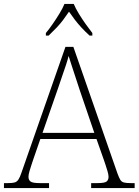

<svg xmlns="http://www.w3.org/2000/svg" viewBox="-23 -951 701 971"><path d="M-3 0V-25H18Q41 -25 52 -28.5Q63 -32 70.5 -43.5Q78 -55 86 -79L308 -714H348L571 -74Q579 -52 585.5 -41.5Q592 -31 604 -28Q616 -25 638 -25H658V0H438V-25H470Q506 -25 516 -33Q526 -41 526 -57Q526 -67 521 -84.5Q516 -102 510.5 -118Q505 -134 502 -143L465 -248H181L145 -144Q142 -135 136.5 -118.5Q131 -102 126 -85Q121 -68 121 -57Q121 -41 131.5 -33Q142 -25 178 -25H225V0ZM192 -279H454L380 -496Q371 -524 360.5 -555.5Q350 -587 340.5 -616.5Q331 -646 324 -668Q320 -651 310.5 -622Q301 -593 290 -562Q279 -531 271 -506ZM209 -784Q225 -803 243 -829Q261 -855 277.5 -882Q294 -909 303 -931H350Q359 -909 375.5 -882Q392 -855 410.5 -829Q429 -803 444 -784V-771H430Q406 -793 388.5 -812Q371 -831 356 -850.5Q341 -870 326 -892Q311 -870 296.5 -850.5Q282 -831 264 -812Q246 -793 223 -771H209Z"/></svg>

Font: Noto Serif Armenian ExtraLight
Style: Regular
Weight: 250
Version: Version 2.007